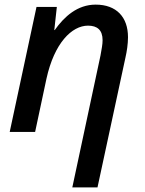

<svg xmlns="http://www.w3.org/2000/svg" viewBox="-20 -571 626 831"><path d="M415 -331 293 240H402L523 -322C529 -348 534 -381 534 -410C534 -497 484 -551 394 -551C315 -551 258 -499 217 -441H215L226 -541H138L22 0H132L181 -230C215 -385 291 -460 361 -460C401 -460 424 -441 424 -397C424 -379 420 -359 415 -331Z"/></svg>

Font: Noto Sans Medium
Style: Italic
Weight: 500
Italic angle: -12°
Designer: Monotype Design Team
Foundry: Monotype Imaging Inc.
Version: Version 2.013